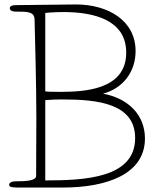

<svg xmlns="http://www.w3.org/2000/svg" viewBox="-20 -841 706 861"><path d="M50 -28C33 -28 21 -22 21 -12C21 0 41 0 72 0H262C455 0 630 -58 630 -220C630 -325 556 -400 442 -421C532 -445 588 -519 588 -612C588 -750 463 -821 321 -821C297 -821 146 -819 50 -818C35 -818 24 -814 24 -804C24 -796 32 -789 50 -789C107 -789 134 -788 135 -753C137 -681 143 -456 143 -313C143 -254 142 -150 142 -52C142 -29 90 -28 50 -28ZM262 -395C420 -395 586 -376 586 -222C586 -42 360 -32 183 -32V-392C210 -393 211 -395 262 -395ZM264 -787C399 -787 546 -753 546 -605C546 -434 349 -430 253 -429C209 -429 183 -430 183 -432V-783C183 -783 218 -787 264 -787Z"/></svg>

Font: Life Savers
Style: Regular
Weight: 400
Designer: Pablo Impallari, Rodrigo Fuenzalida, Brenda Gallo
Foundry: Pablo Impallari, Rodrigo Fuenzalida, Brenda Gallo
Version: Version 3.000